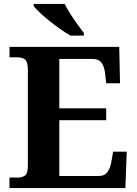

<svg xmlns="http://www.w3.org/2000/svg" viewBox="-20 -951 693 971"><path d="M28 0V-53H70Q91 -53 106 -63Q121 -73 121 -113V-596Q121 -639 106.5 -650Q92 -661 70 -661H28V-714H583L587 -530H517L512 -577Q508 -614 493.5 -633.5Q479 -653 448 -653H280V-403H517V-343H280V-61H480Q510 -61 524.5 -82.5Q539 -104 544 -137L552 -184H621L614 0ZM336 -771Q312 -785 284 -804.5Q256 -824 229 -846Q202 -868 180.5 -888Q159 -908 150 -921V-931H307Q318 -909 335 -882Q352 -855 371 -829Q390 -803 404 -784V-771Z"/></svg>

Font: NotoSerif-Bold
Style: Regular
Weight: 700
Designer: Monotype Design Team
Foundry: Monotype Imaging Inc.
Version: Version 2.007; ttfautohint (v1.8) -l 8 -r 50 -G 200 -x 14 -D